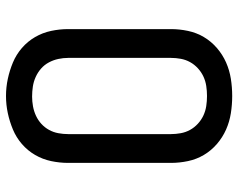

<svg xmlns="http://www.w3.org/2000/svg" viewBox="-97 -689 794 640"><g transform="rotate(-90 300.0 -369.0)"><path d="M300 8Q271 8 242.5 3.5Q214 -1 188 -12.5Q162 -24 140 -43Q118 -62 103.5 -86.5Q89 -111 83 -139.5Q77 -168 77 -196V-539Q77 -567 83 -595.5Q89 -624 103.5 -649Q118 -674 140 -693Q162 -712 188.5 -723Q215 -734 243 -740Q271 -746 300 -746Q329 -746 357 -740Q385 -734 411.5 -723Q438 -712 460 -693Q482 -674 496.5 -649Q511 -624 517 -595.5Q523 -567 523 -539V-196Q523 -168 517 -139.5Q511 -111 496.5 -86.5Q482 -62 460 -43Q438 -24 412 -12.5Q386 -1 357.5 3.5Q329 8 300 8ZM300 -76Q317 -76 333.5 -78.5Q350 -81 365 -88Q380 -95 392.5 -106.5Q405 -118 413 -132.5Q421 -147 424 -163.5Q427 -180 427 -196V-539Q427 -555 423.5 -571.5Q420 -588 412 -603Q404 -618 391.5 -629Q379 -640 363.5 -647Q348 -654 331.5 -656.5Q315 -659 298 -659Q282 -659 265.5 -656Q249 -653 234 -646Q219 -639 207 -628Q195 -617 187 -602.5Q179 -588 176 -571.5Q173 -555 173 -539V-196Q173 -180 176 -163.5Q179 -147 187 -132.5Q195 -118 207.5 -106.5Q220 -95 235 -88Q250 -81 266.5 -78.5Q283 -76 300 -76Z"/></g></svg>

Font: Iosevka Curly Medium Extended
Style: Regular
Weight: 500
Width: 7
Monospace: yes
Designer: Belleve Invis
Foundry: Belleve Invis
Version: Version 11.1.0; ttfautohint (v1.8.3)